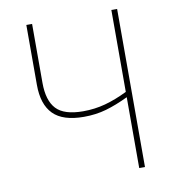

<svg xmlns="http://www.w3.org/2000/svg" viewBox="-81 -784 761 854"><g transform="rotate(-10 300.0 -357.0)"><path d="M479 -320Q425 -294 378 -280.5Q331 -267 277 -267Q182 -267 138.5 -311Q95 -355 95 -443V-714H121V-448Q121 -368 156.5 -330Q192 -292 278 -292Q330 -292 378 -305Q426 -318 479 -344V-714H505V0H479Z"/></g></svg>

Font: Noto Sans Mono UI Thin
Style: Regular
Weight: 250
Monospace: yes
Designer: Monotype Design team
Foundry: Monotype Imaging Inc.
Version: Version 1.000